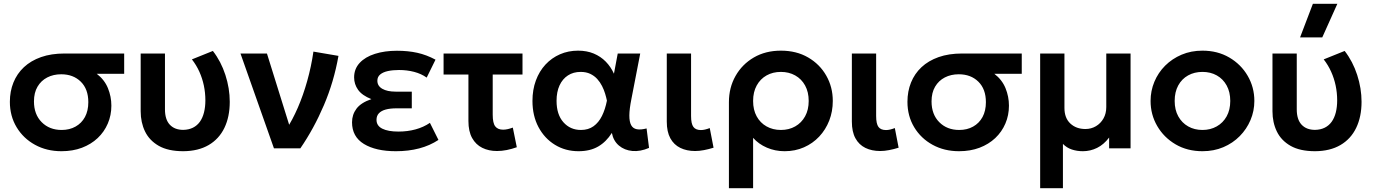

<svg xmlns="http://www.w3.org/2000/svg" viewBox="-20 -782 7246 1012"><path d="M304 15Q226 15 164.5 -18.8Q103 -52.5 67.5 -111.5Q32 -170.5 32 -245.5Q32 -300.5 50.8 -347Q69.5 -393.5 106 -427.8Q142.5 -462 196.2 -481Q250 -500 320.5 -500H634.5V-393H490Q530.5 -362 548.8 -317.5Q567 -273 567 -225Q567 -174.5 548.2 -130.8Q529.5 -87 494.8 -54.2Q460 -21.5 411.8 -3.2Q363.5 15 304 15ZM305 -97Q346.5 -97 378.2 -114.8Q410 -132.5 427.8 -165.2Q445.5 -198 445.5 -243.5Q445.5 -312.5 405.8 -351.5Q366 -390.5 302.5 -390.5Q261.5 -390.5 229 -373.8Q196.5 -357 177.8 -325.2Q159 -293.5 159 -247.5Q159 -179 199.8 -138Q240.5 -97 305 -97Z M946 15Q866.5 15 817 -13.2Q767.5 -41.5 744.5 -89Q721.5 -136.5 721.5 -195.5V-500H849.5V-205.5Q849.5 -152 875 -124.8Q900.5 -97.5 946 -97.5Q975 -98 997 -109Q1019 -120 1033.5 -140.2Q1048 -160.5 1055.2 -189.2Q1062.5 -218 1062.5 -253Q1062.5 -293 1054.5 -331Q1046.5 -369 1030.8 -404Q1015 -439 991.5 -469L1102 -513.5Q1145 -458 1168 -387Q1191 -316 1191 -245.5Q1191 -166.5 1162.8 -108Q1134.5 -49.5 1079.8 -17.5Q1025 14.5 946 15Z M1424 0 1247.5 -500H1387L1520 -73.5L1489 -100Q1521.5 -149.5 1549.8 -214.5Q1578 -279.5 1599.2 -355Q1620.5 -430.5 1632 -510L1764 -487.5Q1740 -351 1687.2 -227.5Q1634.5 -104 1563 0Z M2066.5 15Q1961 15 1898.2 -23.2Q1835.5 -61.5 1835.5 -137.5Q1835.5 -178 1859.2 -209.5Q1883 -241 1937.5 -259.5Q1888.5 -279 1867.5 -308.5Q1846.5 -338 1846.5 -374Q1846.5 -419 1875.8 -450.5Q1905 -482 1956.2 -498.2Q2007.5 -514.5 2072 -514.5Q2130.5 -514.5 2179.2 -503.8Q2228 -493 2275.5 -467.5L2229 -373Q2200 -393.5 2162.8 -403.2Q2125.5 -413 2083 -413Q2050.5 -413 2024.8 -407.5Q1999 -402 1984 -389.5Q1969 -377 1969 -356.5Q1969 -329 1995 -314Q2021 -299 2065 -299H2150.5V-211H2069Q2037 -211 2013.5 -204.8Q1990 -198.5 1977.2 -185Q1964.5 -171.5 1964.5 -150.5Q1964.5 -119 1995 -103.8Q2025.5 -88.5 2080 -88.5Q2128 -88.5 2170.2 -100Q2212.5 -111.5 2246 -134.5L2291 -44.5Q2245.5 -14.5 2189.5 0.2Q2133.5 15 2066.5 15Z M2599.5 14Q2556 14 2522 -2.8Q2488 -19.5 2468.5 -54.5Q2449 -89.5 2449 -144V-389H2318V-500H2734V-389H2577V-177.5Q2577 -133 2590.5 -115.8Q2604 -98.5 2632 -98.5Q2644 -98.5 2656.8 -101.5Q2669.5 -104.5 2683 -109.5L2704 -6Q2677.5 3.5 2651 8.8Q2624.5 14 2599.5 14Z M3029.5 15Q2960 15 2905 -18.8Q2850 -52.5 2818.2 -112.2Q2786.5 -172 2786.5 -250Q2786.5 -309 2804.5 -357.8Q2822.5 -406.5 2855.2 -441.8Q2888 -477 2931.8 -496Q2975.5 -515 3027 -515Q3073 -515 3109.5 -499.8Q3146 -484.5 3172.8 -457.2Q3199.5 -430 3216 -393.5L3236 -500H3354.5L3308 -260Q3297.5 -208 3297.2 -174Q3297 -140 3306.8 -122.2Q3316.5 -104.5 3336.8 -100.8Q3357 -97 3388 -105L3401 -2.5Q3355 17.5 3313.2 13.8Q3271.5 10 3242.2 -14.8Q3213 -39.5 3205 -81.5Q3175.5 -34.5 3133 -9.8Q3090.5 15 3029.5 15ZM3042 -97Q3081 -97 3108.2 -116.5Q3135.5 -136 3152.8 -170.8Q3170 -205.5 3179 -251.5Q3175.5 -268.5 3169.5 -288.5Q3163.5 -308.5 3153.2 -328.8Q3143 -349 3127.8 -365.8Q3112.5 -382.5 3091 -392.8Q3069.5 -403 3040.5 -403Q3002 -403 2973.5 -384.5Q2945 -366 2929.2 -331.8Q2913.5 -297.5 2913.5 -250.5Q2913.5 -178.5 2949.5 -137.8Q2985.5 -97 3042 -97Z M3644 14Q3599.5 14 3565.8 -2.5Q3532 -19 3513.2 -53.2Q3494.5 -87.5 3494.5 -141V-500H3622.5V-170.5Q3622.5 -129.5 3634.8 -113Q3647 -96.5 3674.5 -96.5Q3684.5 -96.5 3696.2 -99.2Q3708 -102 3721 -107L3741 -3.5Q3715.5 4.5 3690.8 9.2Q3666 14 3644 14Z M3822 210V-243.5Q3822 -320 3856.8 -381.5Q3891.5 -443 3953.2 -479Q4015 -515 4096 -515Q4178 -515 4239.5 -479.2Q4301 -443.5 4335.2 -383.2Q4369.5 -323 4369.5 -250Q4369.5 -194.5 4350.8 -146.5Q4332 -98.5 4298 -62.2Q4264 -26 4217.5 -5.5Q4171 15 4115.5 15Q4065.5 15 4022 -3.8Q3978.5 -22.5 3949.5 -55.5V210ZM4096 -97Q4138.5 -97 4171.5 -115.8Q4204.5 -134.5 4223.5 -168.8Q4242.5 -203 4242.5 -250Q4242.5 -297 4223.5 -331.5Q4204.5 -366 4171.2 -384.5Q4138 -403 4096 -403Q4053.5 -403 4020.5 -384.5Q3987.5 -366 3968.5 -331.5Q3949.5 -297 3949.5 -250Q3949.5 -203 3968.2 -168.8Q3987 -134.5 4020.2 -115.8Q4053.5 -97 4096 -97Z M4619.5 14Q4575 14 4541.2 -2.5Q4507.5 -19 4488.8 -53.2Q4470 -87.5 4470 -141V-500H4598V-170.5Q4598 -129.5 4610.2 -113Q4622.5 -96.5 4650 -96.5Q4660 -96.5 4671.8 -99.2Q4683.5 -102 4696.5 -107L4716.5 -3.5Q4691 4.5 4666.2 9.2Q4641.5 14 4619.5 14Z M5035 15Q4957 15 4895.5 -18.8Q4834 -52.5 4798.5 -111.5Q4763 -170.5 4763 -245.5Q4763 -300.5 4781.8 -347Q4800.5 -393.5 4837 -427.8Q4873.5 -462 4927.2 -481Q4981 -500 5051.5 -500H5365.5V-393H5221Q5261.5 -362 5279.8 -317.5Q5298 -273 5298 -225Q5298 -174.5 5279.2 -130.8Q5260.5 -87 5225.8 -54.2Q5191 -21.5 5142.8 -3.2Q5094.5 15 5035 15ZM5036 -97Q5077.5 -97 5109.2 -114.8Q5141 -132.5 5158.8 -165.2Q5176.5 -198 5176.5 -243.5Q5176.5 -312.5 5136.8 -351.5Q5097 -390.5 5033.5 -390.5Q4992.5 -390.5 4960 -373.8Q4927.5 -357 4908.8 -325.2Q4890 -293.5 4890 -247.5Q4890 -179 4930.8 -138Q4971.5 -97 5036 -97Z M5462.5 210V-500H5590.5V-213Q5590.5 -160 5621.5 -131Q5652.5 -102 5701 -102Q5731.5 -102 5756.5 -116.8Q5781.5 -131.5 5796.2 -157.5Q5811 -183.5 5811 -218V-500H5939V0H5826V-57Q5798 -20 5762.5 -2.5Q5727 15 5687.5 15Q5656.5 15 5629.5 6Q5602.5 -3 5582.5 -23.5V210Z M6318 15Q6238 15 6176.2 -21.2Q6114.5 -57.5 6079.5 -117.8Q6044.5 -178 6044.5 -250Q6044.5 -303 6064.5 -351Q6084.5 -399 6121.2 -435.8Q6158 -472.5 6208 -493.8Q6258 -515 6318 -515Q6397.5 -515 6459.2 -479Q6521 -443 6556.2 -382.5Q6591.5 -322 6591.5 -250Q6591.5 -197 6571.2 -149.2Q6551 -101.5 6514.5 -64.5Q6478 -27.5 6428 -6.2Q6378 15 6318 15ZM6318 -97Q6360 -97 6393.2 -115.8Q6426.5 -134.5 6445.5 -168.8Q6464.5 -203 6464.5 -250Q6464.5 -297 6445.5 -331.5Q6426.5 -366 6393.5 -384.5Q6360.5 -403 6318 -403Q6275.5 -403 6242.2 -384.5Q6209 -366 6190.2 -331.5Q6171.5 -297 6171.5 -250Q6171.5 -203 6190.5 -168.8Q6209.5 -134.5 6242.5 -115.8Q6275.5 -97 6318 -97Z M6911.5 15Q6832 15 6782.5 -13.2Q6733 -41.5 6710 -89Q6687 -136.5 6687 -195.5V-500H6815V-205.5Q6815 -152 6840.5 -124.8Q6866 -97.5 6911.5 -97.5Q6940.5 -98 6962.5 -109Q6984.5 -120 6999 -140.2Q7013.5 -160.5 7020.8 -189.2Q7028 -218 7028 -253Q7028 -293 7020 -331Q7012 -369 6996.2 -404Q6980.5 -439 6957 -469L7067.5 -513.5Q7110.5 -458 7133.5 -387Q7156.5 -316 7156.5 -245.5Q7156.5 -166.5 7128.2 -108Q7100 -49.5 7045.2 -17.5Q6990.5 14.5 6911.5 15ZM6832.5 -585 6900 -762H7029L6949.5 -585Z"/></svg>

Font: Geologica Medium
Style: Regular
Weight: 500
Designer: Sindre Bremnes, Frode Helland
Foundry: Monokrom Skriftforlag AS
Version: Version 1.010;gftools[0.9.28]